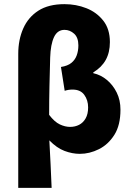

<svg xmlns="http://www.w3.org/2000/svg" viewBox="-20 -730 640 926"><path d="M68 176V-470Q68 -538 92 -592.5Q116 -647 165 -678.5Q214 -710 291 -710Q347 -710 396.5 -690.5Q446 -671 478 -630.5Q510 -590 510 -527Q510 -477 490 -441Q470 -405 430 -381V-377Q466 -369 495.5 -344.5Q525 -320 543 -283.5Q561 -247 561 -201Q561 -126 531.5 -79.5Q502 -33 457 -10.5Q412 12 365 12Q329 12 291.5 -2Q254 -16 218 -53Q221 5 224 62.5Q227 120 229 176ZM318 -118Q342 -118 361.5 -128Q381 -138 393 -159Q405 -180 405 -212Q405 -247 386.5 -272.5Q368 -298 330 -298Q309 -298 292 -292L274 -407Q306 -412 324 -426.5Q342 -441 350 -463Q358 -485 358 -511Q358 -549 337.5 -567.5Q317 -586 291 -586Q257 -586 240.5 -551Q224 -516 222 -452Q220 -383 218.5 -314.5Q217 -246 217 -176Q243 -142 268.5 -130Q294 -118 318 -118Z"/></svg>

Font: Source Code Pro ExtraBold
Style: Regular
Weight: 800
Monospace: yes
Designer: Paul D. Hunt, Teo Tuominen
Foundry: Adobe Systems Incorporated
Version: Version 1.018;hotconv 1.0.116;makeotfexe 2.5.65601